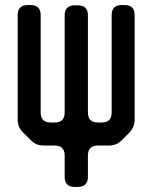

<svg xmlns="http://www.w3.org/2000/svg" viewBox="-20 -731 603 760"><path d="M236 -31Q236 9 276 9H288Q328 9 328 -31V-115Q328 -155 368 -155H412Q441 -155 461 -175L493 -207Q513 -229 513 -257V-671Q513 -711 473 -711H462Q422 -711 422 -671V-286Q422 -246 382 -246H368Q328 -246 328 -286V-670Q328 -710 288 -710H276Q236 -710 236 -670V-286Q236 -246 196 -246H181Q141 -246 141 -286V-671Q141 -711 101 -711H90Q50 -711 50 -671V-257Q50 -228 70 -208L103 -175Q123 -155 152 -155H196Q236 -155 236 -115Z"/></svg>

Font: WDXL Lubrifont SC
Style: Regular
Weight: 400
Designer: [WDXL Lubrifont] Copyright 2020-2022 (c) NightFurySL2001, Skr-ZERO; [ZCOOL QingKe HuangYou] Copyright 2018-2022 (c) The 
Version: Version 2.001;hotconv 1.1.1;makeotfexe 2.6.0